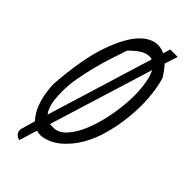

<svg xmlns="http://www.w3.org/2000/svg" viewBox="-249 -747 880 880"><g transform="rotate(45 191.5 -307.0)"><path d="M54.7 44.9 75.2 -26.4Q55.7 -47.9 42 -76.2Q27.3 -109.4 21 -145Q14.6 -180.7 14.6 -209Q26.4 -378.9 63.5 -485.8Q100.6 -592.8 149.9 -638.7Q199.2 -684.6 252 -669.9Q261.7 -667 270.5 -663.1L281.2 -698.2H329.1L308.6 -633.8Q329.1 -612.3 348.6 -580.1Q363.3 -531.2 367.7 -470.7Q372.1 -410.2 365.7 -348.1Q359.4 -286.1 343.3 -226.6Q327.1 -167 298.8 -119.1Q270.5 -71.3 231.4 -38.6Q192.4 -5.9 141.6 1Q126 1 112.3 -2.9L85.9 84Q74.2 84 64.5 74.2Q54.7 64.5 54.7 51.8ZM66.4 -214.8Q66.4 -190.4 68.8 -164.1Q71.3 -137.7 80.1 -116.2Q85 -100.6 94.7 -89.8L252.9 -605.5Q241.2 -610.4 224.6 -607.4Q191.4 -602.5 144.5 -553.7Q130.9 -513.7 117.2 -471.2Q103.5 -428.7 92.8 -385.3Q82 -341.8 74.2 -298.8Q66.4 -255.9 66.4 -214.8ZM155.3 -65.4Q189.5 -65.4 217.8 -96.7Q246.1 -127.9 266.6 -177.7Q287.1 -227.5 299.3 -288.1Q311.5 -348.6 314 -406.7Q316.4 -464.8 307.6 -513.7Q301.8 -548.8 289.1 -572.3L132.8 -66.4Q143.6 -65.4 155.3 -65.4Z"/></g></svg>

Font: Shadows Into Light
Style: Regular
Weight: 400
Designer: Kimberly Geswein
Foundry: Kimberly Geswein
Version: Version 001.000